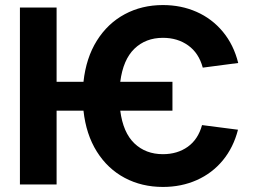

<svg xmlns="http://www.w3.org/2000/svg" viewBox="-20 -737 1013 767"><path d="M668.9 -294.9H460.4Q471.7 -207.5 516.8 -164.3Q562 -121.1 630.9 -121.1Q688.5 -121.1 730 -150.6Q771.5 -180.2 787.1 -237.3L930.7 -218.8Q912.6 -147.9 870.1 -96.4Q827.6 -44.9 766.1 -17.6Q704.6 9.8 630.9 9.8Q546.4 9.8 478.3 -26.4Q410.2 -62.5 366.9 -131.3Q323.7 -200.2 313.5 -294.9H206.1V0H59.6V-707H206.1V-410.2H313.5Q323.7 -505.4 366.9 -574.5Q410.2 -643.6 478.3 -680.2Q546.4 -716.8 630.9 -716.8Q703.6 -716.8 765.1 -689.7Q826.7 -662.6 870.1 -610.4Q913.6 -558.1 931.6 -485.4L790 -466.8Q774.4 -524.9 731.9 -555.4Q689.5 -585.9 630.9 -585.9Q562 -585.9 516.8 -542.2Q471.7 -498.5 460.4 -410.2H668.9Z"/></svg>

Font: Pretendard GOV
Style: Bold
Weight: 700
Designer: Base glyphs from Inter by Rasmus Andersson; Hangeul glyphs from Noto Sans CJK(Source Han Sans) by Jang Soo-young and Kan
Foundry: Kil Hyung-jin
Version: Version 1.309